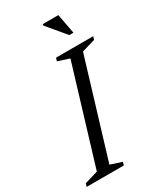

<svg xmlns="http://www.w3.org/2000/svg" viewBox="-230 -935 853 1011"><g transform="rotate(-30 196.5 -429.0)"><path d="M247.5 -628.5 178 -651 184 -670H410L404 -651L323 -627L145.5 -41.5L215 -19L209 0H-17L-11 -19L70 -43ZM329 -738H304L211 -849V-858H306.5Z"/></g></svg>

Font: Newsreader 16pt
Style: Italic
Weight: 400
Italic angle: -17°
Designer: Hugues Gentile
Foundry: Production Type
Version: Version 1.003